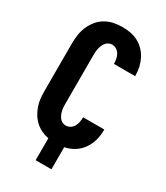

<svg xmlns="http://www.w3.org/2000/svg" viewBox="-216 -836 932 1075"><g transform="rotate(30 250.0 -298.5)"><path d="M199 146V4Q176 0 153.5 -10.5Q131 -21 113 -37.5Q95 -54 82 -75Q69 -96 61 -119Q53 -142 50.5 -166.5Q48 -191 48 -215V-520Q48 -548 52 -576.5Q56 -605 67 -631Q78 -657 96 -679.5Q114 -702 138.5 -716.5Q163 -731 191 -737Q219 -743 247 -743Q273 -743 299.5 -738.5Q326 -734 349.5 -721.5Q373 -709 391.5 -690Q410 -671 422 -647.5Q434 -624 440 -598Q446 -572 446 -546V-540H309V-542Q309 -557 306 -572Q303 -587 295.5 -600Q288 -613 275 -621Q262 -629 247 -629Q235 -629 224.5 -623.5Q214 -618 207 -609Q200 -600 195.5 -589Q191 -578 188.5 -566.5Q186 -555 185.5 -543.5Q185 -532 185 -520V-215Q185 -203 185.5 -191.5Q186 -180 188.5 -168.5Q191 -157 195.5 -146Q200 -135 207 -126Q214 -117 224.5 -111.5Q235 -106 247 -106Q262 -106 275 -114Q288 -122 295.5 -135Q303 -148 306 -163Q309 -178 309 -193V-195H446V-189Q446 -156 437 -124Q428 -92 409 -65Q390 -38 361.5 -20.5Q333 -3 301 3V146Z"/></g></svg>

Font: Iosevka Heavy
Style: Regular
Weight: 900
Monospace: yes
Designer: Belleve Invis
Foundry: Belleve Invis
Version: Version 32.5.0; ttfautohint (v1.8.4)